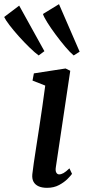

<svg xmlns="http://www.w3.org/2000/svg" viewBox="-99 -891 414 921"><path d="M126.5 10Q103 10 86.5 2.8Q70 -4.5 62 -18.8Q54 -33 56 -55Q58 -74.5 63 -108.5Q68 -142.5 74.8 -186.2Q81.5 -230 89.2 -279.5Q97 -329 104.2 -380.5Q111.5 -432 118 -480.5L57 -504.5L63.5 -539L215.5 -562.5L238 -551.5L169 -90Q166 -72 171 -63.2Q176 -54.5 184.5 -54.5Q194.5 -54.5 205.8 -60.8Q217 -67 234 -83.5L246.5 -57Q241 -49 225.2 -33Q209.5 -17 184.5 -3.5Q159.5 10 126.5 10ZM86.5 -625Q68.5 -638 42.8 -663Q17 -688 -8.8 -716.8Q-34.5 -745.5 -53.8 -770.8Q-73 -796 -79 -809.5L-7 -864L114 -645.5ZM254.5 -625Q237 -639.5 214 -666.8Q191 -694 168 -725Q145 -756 128.2 -782.8Q111.5 -809.5 107 -824L184 -871L283 -643Z"/></svg>

Font: Merriweather 28pt Medium
Style: Italic
Weight: 500
Italic angle: -7.8°
Version: Version 2.101